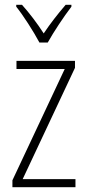

<svg xmlns="http://www.w3.org/2000/svg" viewBox="-20 -784 365 804"><path d="M145 -606H180C205 -651 247 -714 279 -756V-764H255C220 -723 191 -686 163 -644C137 -685 101 -732 72 -764H48V-756C77 -720 120 -653 145 -606ZM296 0V-34H75L294 -500V-529H49V-495H251L32 -29V0Z"/></svg>

Font: Noto Sans Condensed ExtraLight
Style: Regular
Weight: 200
Width: 3
Designer: Monotype Design Team
Foundry: Monotype Imaging Inc.
Version: Version 2.013